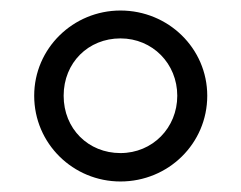

<svg xmlns="http://www.w3.org/2000/svg" viewBox="-20 -726 459 365"><path d="M45 -544C45 -453 119 -381 209 -381C300 -381 374 -453 374 -544C374 -634 300 -706 209 -706C119 -706 45 -634 45 -544ZM101 -544C101 -607 148 -653 209 -653C270 -653 317 -605 317 -544C317 -483 270 -435 209 -435C148 -435 101 -481 101 -544Z"/></svg>

Font: Malon Grotesk Med
Style: Regular
Weight: 500
Designer: Julieta Ulanovsky
Foundry: Julieta Ulanovsky
Version: Version 7.200